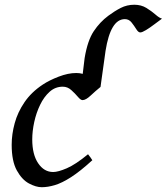

<svg xmlns="http://www.w3.org/2000/svg" viewBox="-20 -762 697 802"><path d="M154.3 20Q130.4 20 101.1 4.4Q71.8 -11.2 50.3 -50Q28.8 -88.9 28.8 -157.2Q28.8 -201.2 41.3 -247.1Q53.7 -293 82.3 -335Q110.8 -377 158.7 -408.7Q186 -426.8 225.3 -441.9Q264.6 -457 298.3 -457Q327.1 -457 344.7 -444.3Q362.3 -431.6 374.8 -417.2Q387.2 -402.8 399.9 -398.9Q378.9 -381.8 358.6 -362.8Q338.4 -343.8 324.7 -343.8Q316.9 -343.8 305.2 -357.7Q293.5 -371.6 277.8 -385.7Q262.2 -399.9 242.2 -399.9Q210.9 -399.9 187.3 -378.7Q163.6 -357.4 147.5 -324Q131.3 -290.5 123 -252.2Q114.7 -213.9 114.7 -179.7Q114.7 -116.7 139.4 -80.1Q164.1 -43.5 202.1 -43.5Q222.7 -43.5 259 -59.1Q295.4 -74.7 347.7 -117.7Q351.6 -112.8 357.7 -104.7Q363.8 -96.7 365.7 -92.8Q314.9 -46.4 276.9 -22Q238.8 2.4 209.2 11.2Q179.7 20 154.3 20ZM399.9 -398.9Q380.4 -394.5 361.3 -408Q342.3 -421.4 324.7 -446.3Q327.6 -470.2 329.1 -483.2Q330.6 -496.1 333.5 -519.5Q345.7 -592.8 371.6 -631.6Q397.5 -670.4 432.6 -696.3Q458 -715.3 484.1 -728.8Q510.3 -742.2 541 -742.2Q569.8 -742.2 591.6 -728.8Q613.3 -715.3 629.4 -701.2Q645.5 -687 656.7 -684.1Q642.6 -673.8 624.5 -660.2Q606.4 -646.5 590.1 -636.5Q573.7 -626.5 565.9 -626.5Q557.6 -626.5 549.1 -640.4Q540.5 -654.3 529.5 -668.2Q518.6 -682.1 501.5 -682.1Q441.9 -682.1 420.9 -549.8Q419.9 -543 417 -521.7Q414.1 -500.5 410.4 -474.6Q406.7 -448.7 403.8 -427.2Q400.9 -405.8 399.9 -398.9Z"/></svg>

Font: Gentium Book Plus
Style: Italic
Weight: 400
Italic angle: -8°
Designer: Victor Gaultney, Annie Olsen, Iska Routamaa, Becca Hirsbrunner
Foundry: SIL International
Version: Version 6.101